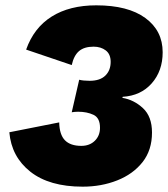

<svg xmlns="http://www.w3.org/2000/svg" viewBox="-20 -690 630 720"><path d="M290 10Q165 10 94 -46Q23 -102 15 -194L202 -231Q203 -185 223.5 -164Q244 -143 285 -143Q316 -143 335.5 -162Q355 -181 355 -211Q355 -248 330.5 -259.5Q306 -271 273 -271Q266 -271 261 -270.5Q256 -270 249 -269L277 -391Q284 -389 294.5 -388Q305 -387 316 -387Q355 -387 375 -406.5Q395 -426 395 -458Q395 -487 376.5 -501Q358 -515 331 -515Q296 -515 276.5 -498.5Q257 -482 249 -446L78 -504Q107 -586 174 -628Q241 -670 341 -670Q460 -670 525 -622.5Q590 -575 590 -494Q590 -424 549 -377.5Q508 -331 440 -327L439 -323Q482 -316 516 -284.5Q550 -253 550 -193Q550 -127 514.5 -82Q479 -37 419.5 -13.5Q360 10 290 10Z"/></svg>

Font: Work Sans ExtraBold
Style: Italic
Weight: 800
Italic angle: -13°
Designer: Wei Huang
Foundry: Wei Huang
Version: Version 2.012; ttfautohint (v1.8.3)